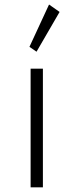

<svg xmlns="http://www.w3.org/2000/svg" viewBox="-20 -808 317 828"><path d="M112 0H165V-512H112ZM137.5 -585 237 -756.5 191.5 -788.5 107 -606Z"/></svg>

Font: Spartan Light
Style: Regular
Weight: 300
Designer: Matt Bailey, Mirko Velimirovic
Foundry: Matt Bailey
Version: Version 1.003; ttfautohint (v1.8.3)